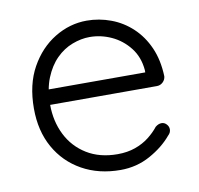

<svg xmlns="http://www.w3.org/2000/svg" viewBox="-65 -591 695 669"><g transform="rotate(-10 282.5 -256.5)"><path d="M310 10Q233 10 174 -23Q115 -56 82 -115Q49 -174 49 -253Q49 -338 82.5 -398Q116 -458 169.5 -490.5Q223 -523 283 -523Q327 -523 368.5 -507.5Q410 -492 442.5 -461.5Q475 -431 494.5 -387Q514 -343 516 -285Q515 -273 506 -264.5Q497 -256 485 -256H84L72 -310H466L453 -298V-318Q449 -365 423 -398Q397 -431 360 -448Q323 -465 283 -465Q253 -465 221.5 -453Q190 -441 164.5 -415.5Q139 -390 123 -350.5Q107 -311 107 -257Q107 -198 131 -150Q155 -102 200.5 -74Q246 -46 309 -46Q344 -46 372 -56Q400 -66 421 -82.5Q442 -99 456 -117Q467 -126 478 -126Q488 -126 495.5 -118Q503 -110 503 -100Q503 -88 493 -79Q463 -43 415 -16.5Q367 10 310 10Z"/></g></svg>

Font: zvoove
Style: Regular
Weight: 400
Designer: Vernon Adams (Nunito) & Andrew Paglinawan (Quicksand)
Foundry: zvoove
Version: Version 3.006